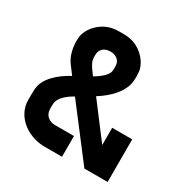

<svg xmlns="http://www.w3.org/2000/svg" viewBox="-162 -848 973 995"><g transform="rotate(30 325.0 -350.5)"><path d="M225 5H339V-119H226C195 -119 165 -136 162 -173C161 -191 161 -193 162 -211C165 -246 200 -276 241 -299L470 0H609V-255H489V-152L335 -355C406 -399 458 -458 464 -518C466 -537 466 -557 464 -576C459 -625 404 -700 313 -705C293 -706 276 -706 256 -705C165 -700 110 -625 105 -576C103 -558 103 -543 105 -525C109 -493 117 -462 139 -432L175 -384C104 -346 44 -290 41 -226C40 -208 40 -181 40 -163C40 -71 122 -1 225 5ZM225 -518C224 -531 224 -533 225 -546C227 -571 247 -593 285 -593C322 -593 342 -571 344 -546C345 -533 344 -531 344 -515C343 -488 309 -459 270 -436L255 -456C247 -467 227 -493 225 -518Z"/></g></svg>

Font: Fervojo
Style: Bold
Weight: 700
Designer: kohakuno
Version: ver.1.0